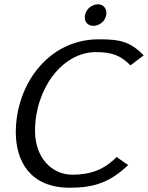

<svg xmlns="http://www.w3.org/2000/svg" viewBox="-20 -869 693 899"><path d="M54 -250C54 -112 123 10 307 10C420 10 495 -15 580 -96L526 -134C466 -73 402 -51 319 -51C223 -51 144 -130 144 -256C144 -452 271 -625 429 -625C505 -625 545 -609 591 -563L653 -610C590 -673 546 -685 443 -685C204 -685 54 -470 54 -250ZM377 -787C377 -764 393 -748 418 -748C447 -748 478 -773 478 -808C478 -831 463 -849 439 -849C409 -849 377 -824 377 -787Z"/></svg>

Font: KpSans
Style: Italic
Weight: 400
Italic angle: -11°
Version: Version 0.66